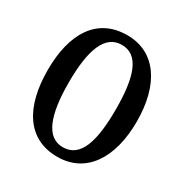

<svg xmlns="http://www.w3.org/2000/svg" viewBox="-169 -860 966 1005"><g transform="rotate(30 314.0 -357.5)"><path d="M314 10C487 10 583 -137 583 -358C583 -580 487 -725 315 -725C132 -725 44 -580 44 -359C44 -137 132 10 314 10ZM314 -48C213 -48 172 -163 172 -358C172 -553 213 -667 315 -667C419 -667 456 -553 456 -358C456 -163 419 -48 314 -48Z"/></g></svg>

Font: Noto Serif Hebrew ExtraCondensed SemiBold
Style: Regular
Weight: 600
Width: 2
Designer: Monotype Design Team
Foundry: Monotype Imaging Inc.
Version: Version 2.004